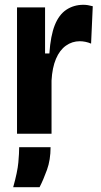

<svg xmlns="http://www.w3.org/2000/svg" viewBox="-20 -558 420 801"><path d="M51 0V-278V-527H168V-335H186Q191 -409 208.5 -453Q226 -497 257 -517.5Q288 -538 328 -538Q337 -538 346.5 -536.5Q356 -535 367 -532L360 -376Q349 -381 336.5 -383.5Q324 -386 313 -386Q281 -386 255 -367.5Q229 -349 213.5 -312.5Q198 -276 195 -222V0ZM35 223Q53 159 56.5 120Q60 81 60 56H191Q191 109 176 150.5Q161 192 145 223Z"/></svg>

Font: Bricolage Grotesque 36pt SemiCondensed
Style: Bold
Weight: 700
Width: 4
Designer: Mathieu Triay
Foundry: Atelier Triay
Version: Version 1.001;gftools[0.9.33.dev8+g029e19f]